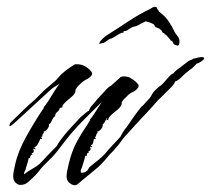

<svg xmlns="http://www.w3.org/2000/svg" viewBox="-20 -514 624 568"><path d="M32 31Q19 23 19 8Q19 -4 25 -28Q33 -66 58.5 -111.5Q84 -157 107 -191Q108 -192 108.5 -193Q109 -194 110 -194L109 -197Q114 -201 122.5 -214.5Q131 -228 140.5 -243.5Q150 -259 157 -267Q150 -262 142 -257.5Q134 -253 126 -245L28 -155Q13 -141 9 -141Q8 -141 8 -142Q8 -150 16 -156L56 -195Q64 -203 72 -209.5Q80 -216 88 -224L111 -247L145 -276Q148 -279 153 -285Q158 -291 161 -294Q177 -308 185 -313Q193 -318 200 -323Q201 -324 207 -324Q212 -324 217.5 -323Q223 -322 225 -321Q229 -320 237 -314.5Q245 -309 250 -302.5Q255 -296 250 -290Q244 -283 236.5 -279.5Q229 -276 222 -270Q217 -265 212 -260.5Q207 -256 204 -249H203Q205 -238 190 -226Q175 -214 168 -206Q164 -200 164 -196H163L157 -195Q156 -188 149.5 -183Q143 -178 143 -170Q138 -168 133.5 -157.5Q129 -147 125 -147V-144Q125 -138 119.5 -131.5Q114 -125 109 -125Q109 -124 109.5 -122Q110 -120 109 -120Q105 -117 105 -110H104L102 -109V-108L105 -103H99Q98 -99 92.5 -89Q87 -79 82 -79V-78H81L82 -77L85 -73V-72H84Q80 -74 78 -74V-73Q80 -69 80 -67Q80 -61 73 -61Q73 -60 74 -60L76 -58V-57Q69 -56 69 -46H68L65 -47Q64 -40 61.5 -32.5Q59 -25 57 -18Q56 -12 53.5 -8Q51 -4 51 2H52V1Q62 -7 78 -16Q94 -25 102 -34Q112 -45 124 -57.5Q136 -70 148 -82Q152 -90 157.5 -97.5Q163 -105 167 -110Q178 -124 192.5 -139.5Q207 -155 219 -168Q223 -171 231.5 -178.5Q240 -186 243 -186Q246 -196 254 -204L270 -223L297 -252Q302 -257 305 -258.5Q308 -260 309 -261L337 -286Q341 -288 346 -288Q351 -288 356 -287Q361 -286 363 -285Q367 -283 375 -277.5Q383 -272 388 -265.5Q393 -259 387 -253Q382 -246 374 -242.5Q366 -239 359 -233Q355 -228 349.5 -223.5Q344 -219 341 -213L340 -212Q342 -201 327 -189Q312 -177 305 -170Q300 -163 300 -160V-159H295L298 -167Q294 -162 290.5 -154.5Q287 -147 284 -147V-144Q284 -138 278.5 -131.5Q273 -125 268 -125Q268 -124 268.5 -122Q269 -120 268 -120Q264 -117 264 -110H263L261 -109V-108L264 -103H258Q257 -99 255.5 -92Q254 -85 249 -85V-83L253 -80L252 -79V-78Q248 -80 246 -80Q248 -76 248 -74Q248 -67 241 -67Q241 -66 242 -66L243 -65V-63Q236 -62 237 -53H232Q231 -46 228.5 -38.5Q226 -31 224 -24Q223 -19 220.5 -14.5Q218 -10 219 -4Q221 -3 224 -3Q229 -3 233.5 -6Q238 -9 238 -9L245 -20Q255 -28 270 -40Q285 -52 293 -62Q302 -73 313.5 -85Q325 -97 336 -109Q340 -117 345 -125Q350 -133 354 -137Q357 -141 367.5 -156.5Q378 -172 389 -186.5Q400 -201 402 -201L423 -224Q426 -228 429.5 -234.5Q433 -241 437 -245Q442 -250 446.5 -254Q451 -258 457 -262Q462 -266 474 -280.5Q486 -295 493 -297Q495 -300 500.5 -305Q506 -310 510 -312L537 -333Q540 -335 544.5 -336.5Q549 -338 551 -340L572 -345H576Q584 -345 584 -342Q584 -338 575 -332Q566 -326 562 -326Q554 -317 548 -312Q542 -307 531 -299Q526 -295 516 -285Q506 -275 498 -273Q497 -267 486 -255.5Q475 -244 463.5 -233Q452 -222 447 -217Q427 -194 416.5 -183Q406 -172 399 -164.5Q392 -157 381.5 -145.5Q371 -134 350 -111Q343 -103 336.5 -93.5Q330 -84 322 -76Q318 -70 312 -64.5Q306 -59 301 -53Q294 -44 287.5 -37Q281 -30 272 -21Q270 -19 256.5 -8Q243 3 229 14.5Q215 26 213 28Q207 34 201 34Q197 34 191 31Q177 23 177 8Q177 -4 183 -28Q192 -66 206.5 -93Q221 -120 244 -154Q244 -157 247 -158L246 -160Q251 -165 261 -181Q271 -197 281 -212Q252 -184 223.5 -155Q195 -126 172 -96L162 -83Q155 -74 148 -65Q141 -56 133 -48L110 -25Q102 -17 94.5 -7Q87 3 77 12L65 23Q55 33 41 33Q35 33 32 31ZM294 -159H295Q294 -158 293.5 -157.5Q293 -157 294 -159ZM505 -379Q503 -380 500.5 -380.5Q498 -381 496 -382Q493 -384 491.5 -388.5Q490 -393 485 -394Q485 -394 484.5 -394Q484 -394 485 -395Q482 -398 476 -405.5Q470 -413 466 -413Q466 -413 466.5 -414Q467 -415 466 -415V-416Q461 -416 459.5 -420.5Q458 -425 454 -427Q451 -430 447.5 -431Q444 -432 440 -434Q438 -436 437 -439Q436 -442 433 -443L427 -446Q425 -446 425 -447L411 -451Q406 -448 400 -445.5Q394 -443 392 -441Q385 -437 380 -436Q375 -435 370 -433Q363 -429 358.5 -425.5Q354 -422 347 -422Q345 -422 345 -417Q341 -419 328.5 -411Q316 -403 311 -401Q311 -400 310 -400Q305 -400 298 -394.5Q291 -389 286 -387Q283 -386 281 -386Q279 -386 277 -385Q277 -384 274 -384V-385Q274 -387 275.5 -390Q277 -393 283 -399Q290 -406 299 -411.5Q308 -417 317 -423Q343 -440 368.5 -456.5Q394 -473 421 -486Q425 -488 429 -490.5Q433 -493 437 -494L443 -493L446 -486H447L451 -479Q468 -467 478.5 -451.5Q489 -436 498 -417Q502 -411 506 -406Q510 -401 511 -393Q511 -384 509.5 -382Q508 -380 508 -380Q507 -380 507 -379.5Q507 -379 505 -379Z"/></svg>

Font: Cherish
Style: Regular
Weight: 400
Designer: Robert E. Leuschke
Foundry: Robert E. Leuschke
Version: Version 1.005